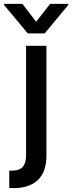

<svg xmlns="http://www.w3.org/2000/svg" viewBox="-70 -765 370 984"><path d="M168 -530.3V34.2Q168 114.7 124.5 157Q81.1 199.2 -1 199.2Q-14.6 199.2 -22.5 198.2V109.4H-5.9Q29.8 109.4 46.6 90.1Q63.5 70.8 63.5 33.2V-530.3ZM115.2 -653.3 186.5 -745.1H280.3V-740.2L159.2 -593.8H72.3L-49.8 -740.2V-745.1H44.9Z"/></svg>

Font: Pretendard JP Medium
Style: Regular
Weight: 500
Designer: Base glyphs from Inter by Rasmus Andersson; Hangeul glyphs from Noto Sans CJK(Source Han Sans) by Jang Soo-young and Kan
Foundry: Kil Hyung-jin
Version: Version 1.309